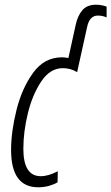

<svg xmlns="http://www.w3.org/2000/svg" viewBox="-20 -784 472 814"><path d="M224 -11 225 -58Q185 -37 153 -37Q79 -37 79 -153Q79 -226 98.5 -305Q118 -384 155.5 -439.5Q193 -495 246 -495Q280 -495 307 -478L349 -668Q359 -718 395 -718Q415 -718 432 -710V-756Q410 -764 387 -764Q349 -764 329 -740.5Q309 -717 301 -679L270 -538Q254 -541 243 -541Q168 -541 120.5 -475.5Q73 -410 50 -318Q27 -226 27 -148Q27 10 142 10Q166 10 187.5 4Q209 -2 224 -11Z"/></svg>

Font: Noto Sans Display Condensed Light
Style: Italic
Weight: 300
Width: 3
Designer: Monotype Design team
Foundry: Monotype Imaging Inc.
Version: 1.000